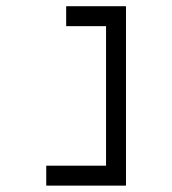

<svg xmlns="http://www.w3.org/2000/svg" viewBox="-20 -582 540 602"><path d="M312.5 -62.5H125V0H375V-562.5H187.5V-500H312.5Z"/></svg>

Font: UnifontExMono
Style: Regular
Weight: 500
Version: Version 15.0.06